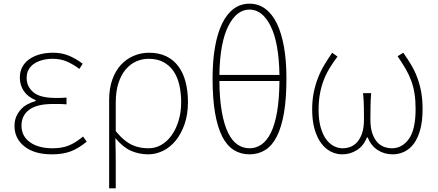

<svg xmlns="http://www.w3.org/2000/svg" viewBox="-20 -827 2385 1045"><path d="M263 13Q167 13 113 -30Q59 -73 59 -141Q59 -171 69 -193.5Q79 -216 95 -233Q111 -250 131.5 -260.5Q152 -271 174 -277V-282Q132 -299 110 -331Q88 -363 88 -405Q88 -438 102 -463.5Q116 -489 141 -506Q166 -523 198.5 -531.5Q231 -540 269 -540Q317 -540 356 -523.5Q395 -507 430 -480L412 -452Q377 -478 343 -492.5Q309 -507 267 -507Q238 -507 212.5 -500.5Q187 -494 167.5 -481.5Q148 -469 136.5 -449.5Q125 -430 125 -403Q125 -356 161.5 -325Q198 -294 282 -294Q297 -294 309.5 -294Q322 -294 342 -296V-259Q319 -261 302 -261Q285 -261 266 -261Q182 -261 139.5 -230Q97 -199 97 -143Q97 -86 143 -53Q189 -20 267 -20Q316 -20 353 -34.5Q390 -49 432 -84L452 -56Q407 -19 364.5 -3Q322 13 263 13Z M574 -283Q574 -346 591.5 -394.5Q609 -443 639 -475Q669 -507 708.5 -523.5Q748 -540 791 -540Q844 -540 884 -521Q924 -502 950.5 -466.5Q977 -431 990 -381.5Q1003 -332 1003 -271Q1003 -204 984.5 -151Q966 -98 936 -61.5Q906 -25 867 -6Q828 13 787 13Q737 13 693.5 -6Q650 -25 608 -75Q609 -35 609.5 -2.5Q610 30 610 61.5Q610 93 610 125.5Q610 158 610 198H574ZM789 -20Q826 -20 858 -38.5Q890 -57 914 -90.5Q938 -124 952 -170Q966 -216 966 -271Q966 -321 956 -364.5Q946 -408 924.5 -439.5Q903 -471 869.5 -489Q836 -507 789 -507Q754 -507 722 -493Q690 -479 665 -450Q640 -421 625 -376Q610 -331 610 -268V-113Q634 -84 656.5 -65.5Q679 -47 701.5 -37Q724 -27 746 -23.5Q768 -20 789 -20Z M1174 -386Q1175 -287 1187.5 -217.5Q1200 -148 1221.5 -104Q1243 -60 1273 -40Q1303 -20 1338 -20Q1373 -20 1402.5 -40Q1432 -60 1454 -104Q1476 -148 1488 -217.5Q1500 -287 1501 -386ZM1501 -419Q1498 -595 1453 -685Q1408 -775 1338 -775Q1268 -775 1222.5 -685Q1177 -595 1174 -419ZM1338 -807Q1386 -807 1423.5 -779.5Q1461 -752 1486.5 -700Q1512 -648 1525.5 -572.5Q1539 -497 1539 -400Q1539 -290 1525.5 -212Q1512 -134 1486.5 -84Q1461 -34 1423.5 -10.5Q1386 13 1338 13Q1290 13 1252.5 -10.5Q1215 -34 1189.5 -84Q1164 -134 1150.5 -212Q1137 -290 1137 -400Q1137 -497 1150.5 -572.5Q1164 -648 1189.5 -700Q1215 -752 1252.5 -779.5Q1290 -807 1338 -807Z M1843 13Q1810 13 1780.5 -2Q1751 -17 1728.5 -47Q1706 -77 1692.5 -123Q1679 -169 1679 -232Q1679 -281 1687.5 -323Q1696 -365 1710.5 -402.5Q1725 -440 1745 -473.5Q1765 -507 1788 -540L1817 -519Q1792 -486 1773 -454.5Q1754 -423 1741 -388.5Q1728 -354 1721 -315Q1714 -276 1714 -228Q1714 -176 1724.5 -137Q1735 -98 1753 -72Q1771 -46 1795 -33Q1819 -20 1845 -20Q1866 -20 1886.5 -27.5Q1907 -35 1923.5 -53Q1940 -71 1950.5 -101Q1961 -131 1961 -177Q1961 -207 1960.5 -243.5Q1960 -280 1956 -320H2000Q1997 -280 1996.5 -243.5Q1996 -207 1996 -177Q1996 -131 2006.5 -101Q2017 -71 2033.5 -53Q2050 -35 2071 -27.5Q2092 -20 2113 -20Q2169 -20 2205.5 -71Q2242 -122 2242 -234Q2242 -281 2236 -318.5Q2230 -356 2217.5 -389.5Q2205 -423 2186.5 -454.5Q2168 -486 2144 -521L2175 -540Q2199 -506 2218.5 -473Q2238 -440 2251.5 -403.5Q2265 -367 2272.5 -325.5Q2280 -284 2280 -234Q2280 -169 2267.5 -122.5Q2255 -76 2233 -46Q2211 -16 2181 -1.5Q2151 13 2117 13Q2072 13 2036 -10Q2000 -33 1981 -79H1977Q1959 -33 1922.5 -10Q1886 13 1843 13Z"/></svg>

Font: SpoqaHanSans
Style: Thin
Weight: 250
Designer: [Spoqa Han Sans] Dong-huui Kim \uAE40 \uB3D9 \uD718   [Noto Sans] Ryoko NISHIZUKA \u897F \u585A \u6DBC \u5B50  (kana & i
Foundry: Spoqa (http://bi.spoqa.com)
Version: Version 1.004;PS 1.004;hotconv 1.0.82;makeotf.lib2.5.63406